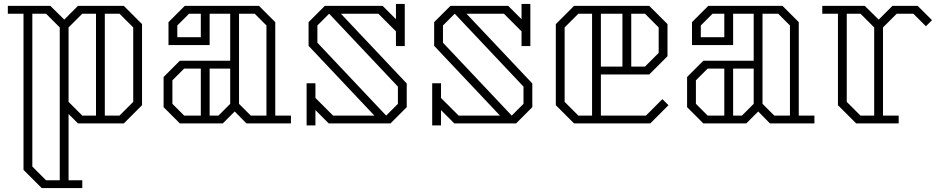

<svg xmlns="http://www.w3.org/2000/svg" viewBox="-20 -630 4777 980"><path d="M705 -507V-93L612 0H378L330 -48V290H400V330H193L100 237V-560H20V-600H237L308 -530L378 -600H612ZM285 290V-490L215 -560H145V220L215 290ZM400 -40H470V-560H400L330 -490V-110ZM660 -490 590 -560H515V-40H590L660 -110Z M1465 -40V0H1238L1178 -61L1117 0H898L815 -83V-237L898 -320H1155V-560H1050V-400H840V-517L923 -600H1302L1385 -517V-40ZM1005 -560H945L885 -500V-440H1005ZM1260 -40H1340V-500L1280 -560H1200V-100ZM920 -40H1005V-280H920L860 -220V-100ZM1155 -100V-280H1050V-40H1095Z M2056 -204V-83L1973 0H1658L1590 -68V10H1545V-205H1590V-130L1680 -40H1891L1555 -396V-517L1638 -600H1933L2001 -532V-610H2046V-395H2001V-470L1911 -560H1720ZM2011 -188 1660 -560 1600 -500V-412L1951 -40L2011 -100Z M2697 -204V-83L2614 0H2299L2231 -68V10H2186V-205H2231V-130L2321 -40H2532L2196 -396V-517L2279 -600H2574L2642 -532V-610H2687V-395H2642V-470L2552 -560H2361ZM2652 -188 2301 -560 2241 -500V-412L2592 -40L2652 -100Z M3392 -93 3299 0H2910L2817 -93V-507L2910 -600H3294L3387 -507V-343L3294 -250H3047V-40H3277L3361 -124ZM2932 -40H3002V-560H2932L2862 -490V-110ZM3047 -290H3157V-560H3047ZM3272 -560H3202V-290H3272L3342 -360V-490Z M4137 -40V0H3910L3850 -61L3789 0H3570L3487 -83V-237L3570 -320H3827V-560H3722V-400H3512V-517L3595 -600H3974L4057 -517V-40ZM3677 -560H3617L3557 -500V-440H3677ZM3932 -40H4012V-500L3952 -560H3872V-100ZM3592 -40H3677V-280H3592L3532 -220V-100ZM3827 -100V-280H3722V-40H3767Z M4737 -527 4706 -496 4642 -560H4557L4487 -490V-40H4567V0H4350L4257 -93V-560H4177V-600H4394L4465 -530L4535 -600H4664ZM4442 -40V-490L4372 -560H4302V-110L4372 -40Z"/></svg>

Font: Kumar One Outline
Style: Regular
Weight: 400
Designer: Parimal Parmar
Foundry: Indian Type Foundry
Version: Version 1.000;PS 1.000;hotconv 1.0.88;makeotf.lib2.5.647800